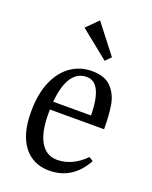

<svg xmlns="http://www.w3.org/2000/svg" viewBox="-132 -754 664 839"><g transform="rotate(20 200.0 -334.5)"><path d="M366 -92Q309 12 200 12Q125 12 82 -43.5Q39 -99 39 -202Q39 -288 65 -346Q91 -404 134 -432.5Q177 -461 229 -461Q290 -461 319.5 -429.5Q349 -398 357 -352.5Q365 -307 365 -240H113V-220Q113 -134 140 -89Q167 -44 217 -44Q287 -44 347 -104ZM115 -277H291Q289 -429 217 -429Q129 -429 115 -277ZM290 -547 265 -522 133 -628 186 -681Z"/></g></svg>

Font: Gupter
Style: Regular
Weight: 400
Designer: Octavio Pardo
Version: Version 1.000